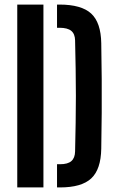

<svg xmlns="http://www.w3.org/2000/svg" viewBox="-20 -820 512 840"><path d="M55.5 0V-800H170V0ZM229.5 0V-101.5H242.5Q276.5 -101.5 292.2 -115.2Q308 -129 308.5 -157.5Q310 -223 311 -282.8Q312 -342.5 312 -400.5Q312 -458.5 311 -518.5Q310 -578.5 308.5 -643.5Q308 -671.5 291.8 -685Q275.5 -698.5 240 -698.5H229.5V-800H240Q336 -800 378.8 -760.8Q421.5 -721.5 423 -631Q424.5 -548.5 425 -474.5Q425.5 -400.5 425 -326.2Q424.5 -252 423 -169.5Q421.5 -79 379.2 -39.5Q337 0 242.5 0Z"/></svg>

Font: Big Shoulders Stencil Text Thin
Style: Bold
Weight: 700
Version: Version 2.001